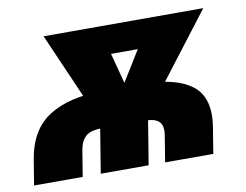

<svg xmlns="http://www.w3.org/2000/svg" viewBox="-64 -630 918 717"><g transform="rotate(-10 395.0 -271.0)"><path d="M10.3 0 25.9 -95.7Q44.4 -207 120.4 -254.6Q196.3 -302.2 317.9 -302.2H482.9Q603.5 -302.2 663.8 -254.6Q724.1 -207 705.6 -95.7L689.9 0H507.3L522.9 -96.2Q527.3 -120.6 522.7 -136Q518.1 -151.4 502.9 -158.9Q487.8 -166.5 460.4 -166.5H295.4Q272.5 -166.5 255.1 -160.9Q237.8 -155.3 226.6 -140.1Q215.3 -125 210.4 -96.2L194.8 0ZM263.2 0 299.8 -224.1H481.4L444.8 0ZM304.2 -171.4 142.1 -542.5H350.1L428.7 -244.6L397.9 -171.4ZM369.6 -171.4 365.2 -247.6 546.9 -542.5H747.6L463.4 -171.4ZM233.4 -434.1 251.5 -542.5H654.8L636.7 -434.1Z"/></g></svg>

Font: Inter 16pt Black
Style: Italic
Weight: 900
Italic angle: -9.3988°
Version: Version 4.001;git-66647c0bb